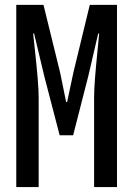

<svg xmlns="http://www.w3.org/2000/svg" viewBox="-20 -758 540 778"><path d="M45.9 0V-738.3H156.2L223.6 -463.9L248 -344.7H252L277.3 -463.9L343.8 -738.3H454.1V0H361.3V-361.3Q361.3 -391.6 364.7 -437.5Q368.2 -483.4 374.5 -546.4Q380.9 -609.4 381.8 -622.1H377.9L337.9 -450.2L276.4 -210H221.7L159.2 -450.2L118.2 -622.1H114.3Q116.2 -602.5 122.6 -544.4Q128.9 -486.3 132.8 -439Q136.7 -391.6 136.7 -361.3V0Z"/></svg>

Font: GenEi Gothic M SemiBold
Style: Regular
Weight: 500
Designer: o_tamon (Modified); [Source Han Sans]
Ryoko NISHIZUKA  (kana & ideographs); Paul D. Hunt (Latin, Greek & Cyrillic); Wenl
Version: Version 1.1a;Original Version 1.004